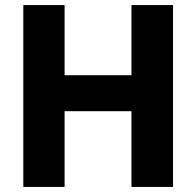

<svg xmlns="http://www.w3.org/2000/svg" viewBox="-20 -710 773 758"><path d="M72 -690H235V-413H499V-690H663V28H499V-271H235V28H72Z"/></svg>

Font: BM Euljiro oraeorae
Style: Regular
Weight: 400
Designer: Bongjin Kim; Bomjun Kim; Myungsoo Han; Hyesun Chae; Mikyoung Jeong; Wujin Sim; Minjae Kang; Suwha Jang;
Foundry: Sandoll Inc.
Version: Version 1.000;hotconv 1.0.109;makeexe 2.5.65596